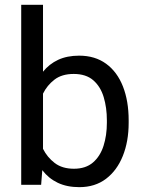

<svg xmlns="http://www.w3.org/2000/svg" viewBox="-20 -770 602 800"><path d="M516.1 -268.6V-258.3Q516.1 -181.2 491.9 -120.6Q467.8 -60.1 421.9 -25.1Q376 9.8 310.5 9.8Q258.8 9.8 220.5 -8.5Q182.1 -26.9 156.2 -61L151.4 0H68.4V-750H159.2V-471.2Q185.1 -503.4 222.4 -520.8Q259.8 -538.1 309.6 -538.1Q376 -538.1 422.1 -504.4Q468.3 -470.7 492.2 -409.9Q516.1 -349.1 516.1 -268.6ZM425.3 -258.3V-268.6Q425.3 -321.3 412.1 -365.2Q398.9 -409.2 368.7 -435.5Q338.4 -461.9 287.1 -461.9Q237.8 -461.9 207 -438.2Q176.3 -414.6 159.2 -379.9V-149.9Q176.8 -114.7 208 -90.8Q239.3 -66.9 288.1 -66.9Q336.9 -66.9 367.2 -92.8Q397.5 -118.7 411.4 -162.4Q425.3 -206.1 425.3 -258.3Z"/></svg>

Font: Vazirmatn FD
Style: Regular
Weight: 400
Designer: Saber Rastikerdar
Foundry: Saber Rastikerdar
Version: Version 33.001